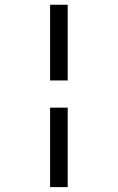

<svg xmlns="http://www.w3.org/2000/svg" viewBox="-20 -741 490 799"><path d="M188.5 -293H261.7V37.6H188.5ZM188.5 -721.2H261.7V-406.2H188.5Z"/></svg>

Font: Anka/Coder Narrow
Style: Regular
Weight: 400
Width: 3
Monospace: yes
Version: Version 001.100